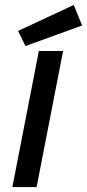

<svg xmlns="http://www.w3.org/2000/svg" viewBox="-20 -756 352 776"><path d="M30 0ZM30 0H128L235 -550H137ZM312 -653 83 -570 53 -631 278 -736Z"/></svg>

Font: Cambay Devanagari
Style: Bold Italic
Weight: 700
Designer: Pooja Saxena
Foundry: Pooja Saxena
Version: Version 1.005;PS 001.005;hotconv 1.0.70;makeotf.lib2.5.58329